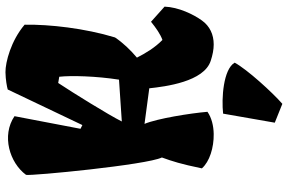

<svg xmlns="http://www.w3.org/2000/svg" viewBox="-196 -600 1058 706"><g transform="rotate(-90 333.0 -247.0)"><path d="M66.9 -33.7C91.3 -5.4 143.6 10.7 193.4 9.8C223.6 9.3 253.4 2 274.9 -13.2C269.5 -77.1 250 -198.2 230.5 -244.6L361.3 -227.1C367.7 -168 385.3 -25.4 462.9 -1C483.9 5.9 503.9 9.8 522.5 9.8C559.1 9.8 589.8 -4.4 610.8 -33.7C633.3 -64.9 659.7 -119.6 661.6 -170.9L606 -220.7C583.5 -202.6 561 -186.5 539.1 -178.7C510.7 -206.5 490.2 -240.7 474.1 -272.5C502.4 -296.4 527.8 -322.8 548.3 -353C582 -463.9 596.7 -593.8 595.2 -685.5C536.6 -735.4 457.5 -756.3 420.4 -755.9C392.1 -755.4 367.2 -750.5 356.9 -747.6L226.1 -473.1L212.4 -480L258.8 -722.7C187.5 -771 87.4 -740.7 43 -680.2C38.6 -661.1 79.6 -236.3 106.9 -180.7C92.8 -141.6 83 -111.8 66.9 -33.7ZM239.3 -328.1C264.2 -377.9 346.2 -509.8 380.9 -562L403.8 -558.1C408.7 -514.2 406.2 -422.4 393.1 -338.4ZM268.1 44.4 234.9 234.4 304.2 262.2C345.7 226.1 431.2 132.3 455.6 86.9C431.2 44.9 323.7 38.1 268.1 44.4Z"/></g></svg>

Font: Fruktur
Style: Regular
Weight: 400
Designer: Viktoriya Grabowska
Foundry: Viktoriya Grabowska
Version: Version 1.002